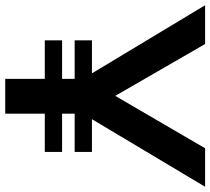

<svg xmlns="http://www.w3.org/2000/svg" viewBox="-79 -748 803 733"><g transform="rotate(90 322.5 -381.5)"><path d="M522 -763H669L411 -331H536V-265H390V-217H536V-151H390V0H257V-151H110V-217H257V-265H110V-331H236L-24 -763H124L322 -420Z"/></g></svg>

Font: Open Sauce One SemiBold
Style: Regular
Weight: 600
Designer: Alfredo Marco Pradil
Foundry: Creative Sauce Fz LLC
Version: Version 1.477